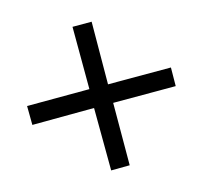

<svg xmlns="http://www.w3.org/2000/svg" viewBox="-101 -710 754 713"><g transform="rotate(30 276.0 -353.0)"><path d="M446 -574 496 -523 326 -353 495 -183 445 -132 274 -301 107 -132 55 -183 224 -353 54 -522 106 -574 275 -403Z"/></g></svg>

Font: Advent Sans Logo
Style: Regular
Weight: 400
Designer: Types & Symbols
Foundry: Types & Symbols
Version: Version 1.002